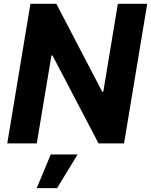

<svg xmlns="http://www.w3.org/2000/svg" viewBox="-20 -747 787 1000"><path d="M746.8 -727.3 626.1 0H493.3L253.6 -457.7H247.9L171.5 0H17.8L138.5 -727.3H273.4L512.1 -269.9H518.1L593.8 -727.3ZM171.2 233 244.3 57.5H384.2L277.3 233Z"/></svg>

Font: Karasuma Gothic
Style: Bold Italic
Weight: 700
Italic angle: 9.39998°
Designer: Rasmus Andersson / Ryoko Nishizuka
Foundry: Genbu
Version: Version 1.00